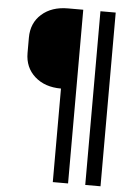

<svg xmlns="http://www.w3.org/2000/svg" viewBox="-60 -776 720 1002"><g transform="rotate(5 300.0 -275.0)"><path d="M255 180V-310Q170 -310 117.5 -357Q65 -404 65 -480V-560Q65 -637 117.5 -683.5Q170 -730 255 -730H335V180ZM425 180V-730H505V180Z"/></g></svg>

Font: JetBrainsMonoNL NF
Style: Regular
Weight: 400
Designer: Philipp Nurullin, Konstantin Bulenkov
Foundry: JetBrains
Version: Version 2.304; ttfautohint (v1.8.4.7-5d5b);Nerd Fonts 3.2.1